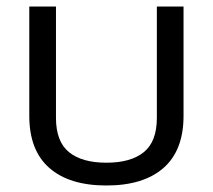

<svg xmlns="http://www.w3.org/2000/svg" viewBox="-20 -560 654 590"><path d="M307 10Q193 10 131.5 -44Q70 -98 70 -204V-540H152V-198Q152 -125 192 -92.5Q232 -60 307 -60Q382 -60 422 -92.5Q462 -125 462 -198V-540H544V-204Q544 -98 482.5 -44Q421 10 307 10Z"/></svg>

Font: Kanit Light
Style: Regular
Weight: 300
Designer: Katatrad Team
Foundry: CadsonDemak
Version: Version 2.000; ttfautohint (v1.8.3)